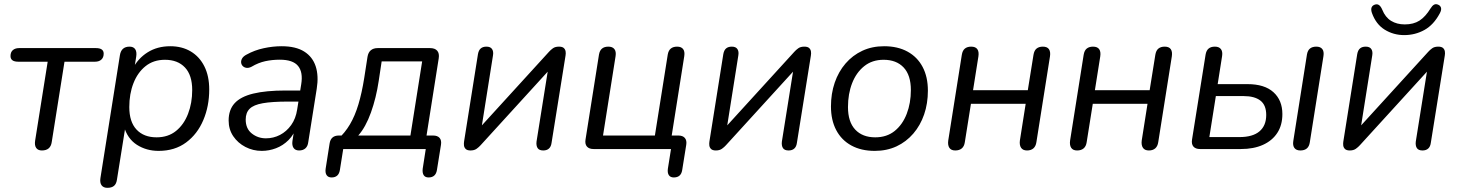

<svg xmlns="http://www.w3.org/2000/svg" viewBox="-20 -718 7028 925"><path d="M181.7 6.9Q162.8 6.9 154.3 -5.4Q145.8 -17.8 149.2 -40.1L209.7 -420.7H68Q30.6 -420.7 30.6 -448Q30.6 -467 42 -476.7Q53.5 -486.3 71.9 -486.3H442Q479.5 -486.3 479.5 -459.6Q479.5 -441.1 468.3 -430.9Q457.2 -420.7 437.7 -420.7H290.7L229.2 -33.3Q226.3 -13.4 214.4 -3.2Q202.6 6.9 181.7 6.9Z M497.2 186.9Q478.3 186.9 469.3 174.6Q460.4 162.2 463.8 139.9L557.7 -452.1Q561.1 -473 572.7 -483.1Q584.3 -493.3 604.2 -493.3Q623.1 -493.3 631.4 -480.9Q639.7 -468.5 636.3 -445.7L624.1 -369.6L617.3 -383.7Q644.2 -436.4 691.1 -465.8Q738 -495.3 800.3 -495.3Q856.8 -495.3 899.1 -470.1Q941.4 -444.8 964.7 -398.1Q988 -351.4 988 -286.9Q988 -206.6 959.5 -139.4Q931.1 -72.1 876.6 -31.6Q822.1 8.9 744.1 8.9Q685.4 8.9 639.5 -20.4Q593.7 -49.8 576.7 -110.3H584.6L543.3 148.1Q540.4 168 529.3 177.4Q518.1 186.9 497.2 186.9ZM734.3 -56.4Q789.9 -56.4 828 -87.1Q866.1 -117.9 886 -169.8Q906 -221.7 906 -284.1Q906 -355.8 871.1 -392.9Q836.2 -430 774.6 -430Q719.5 -430 681.1 -399.2Q642.8 -368.4 622.9 -317Q602.9 -265.7 602.9 -202.2Q602.9 -131 637.8 -93.7Q672.7 -56.4 734.3 -56.4Z M1241.2 8.9Q1198.9 8.9 1162.4 -10Q1126 -28.9 1103.7 -61.8Q1081.5 -94.8 1081.5 -137.3Q1081.5 -188.8 1110.2 -220.5Q1139 -252.2 1200 -267.1Q1261 -282 1356.5 -282H1437L1428.7 -228.6H1367.8Q1290.8 -228.6 1246.2 -220.7Q1201.7 -212.9 1182.7 -193.9Q1163.7 -174.9 1163.7 -142.1Q1163.7 -98.1 1193.1 -74.9Q1222.4 -51.6 1261.2 -51.6Q1297.4 -51.6 1329 -68Q1360.5 -84.4 1382.8 -115.5Q1405 -146.6 1411.6 -190.1L1431.1 -311.7Q1440.7 -369.8 1416.1 -400.1Q1391.5 -430.4 1328.1 -430.4Q1291.3 -430.4 1258 -423.2Q1224.6 -415.9 1192.1 -396.6Q1178.9 -389.7 1167.9 -391.1Q1156.9 -392.5 1149.8 -399.5Q1142.7 -406.6 1141.7 -416.6Q1140.7 -426.6 1146.7 -436.9Q1152.8 -447.2 1167.9 -455Q1206.2 -476.2 1250.3 -485.7Q1294.5 -495.3 1336.6 -495.3Q1405 -495.3 1445.5 -469.7Q1486 -444.2 1501 -398.2Q1515.9 -352.1 1505.9 -290.3L1465.1 -33.3Q1462.7 -13.5 1451.3 -3.3Q1439.9 6.9 1420.9 6.9Q1402.9 6.9 1394.5 -5Q1386 -16.9 1388.9 -38.7L1401.5 -119.8L1410.1 -110.4Q1396.7 -69.8 1370.1 -43.2Q1343.5 -16.7 1309.9 -3.9Q1276.3 8.9 1241.2 8.9Z M1577.5 136.9Q1561 136.9 1553.5 125.7Q1546 114.5 1548.9 94.6L1567.9 -26.6Q1573.7 -65.1 1612.7 -65.1H1651.1L1607.9 -47.7Q1641.7 -77.8 1665.9 -118.8Q1690.1 -159.7 1706.7 -215Q1723.3 -270.3 1734.8 -342.6L1750.5 -444.1Q1754 -465.5 1766.6 -475.9Q1779.2 -486.3 1799.6 -486.3H2051.8Q2075.6 -486.3 2086.5 -473.5Q2097.4 -460.6 2093.6 -436.8L2031.6 -44.1L2013 -65.1H2066Q2088 -65.1 2098 -53.4Q2107.9 -41.7 2104.5 -20.3L2085 101Q2079.2 136.9 2044.7 136.9Q2028.2 136.9 2021.1 125.7Q2014.1 114.5 2016.5 94.6L2031.2 0H1633.5L1617.4 101.4Q1611.5 136.9 1577.5 136.9ZM1706 -65.1H1957.3L2013.8 -422.2H1818.7L1804.5 -328Q1792.4 -246.7 1767.1 -176Q1741.8 -105.4 1706 -65.1Z M2246.9 6.9Q2231 6.9 2223.7 -0.2Q2216.4 -7.4 2215.3 -17.5Q2214.3 -27.6 2215.8 -36.5L2282.7 -457.3Q2286.1 -476.3 2296.3 -484.8Q2306.5 -493.3 2323.5 -493.3Q2342.9 -493.3 2350.6 -481.6Q2358.4 -470 2355 -450.5L2295.8 -77.1H2267.9L2624.9 -468.5Q2632.7 -477.3 2643.7 -485.3Q2654.6 -493.3 2673 -493.3Q2688.4 -493.3 2695.7 -487.1Q2703 -480.8 2704.8 -471Q2706.5 -461.1 2704.6 -450.3L2637.2 -29.5Q2634.8 -11.5 2624.6 -2.3Q2614.4 6.9 2597.4 6.9Q2577.5 6.9 2570 -4.7Q2562.5 -16.4 2564.9 -36.3L2624.5 -409.7H2652.4L2295.4 -18.3Q2287.6 -9.5 2276.2 -1.3Q2264.8 6.9 2246.9 6.9Z M3226.2 136.9Q3209.7 136.9 3202.4 126Q3195.1 115.1 3197.5 95.6L3212.7 0H2839.8Q2818.3 0 2807.9 -11.7Q2797.4 -23.4 2800.8 -45.3L2865.7 -454.9Q2869.1 -474.8 2880.5 -484.1Q2891.9 -493.3 2910.9 -493.3Q2930.7 -493.3 2939.9 -481.6Q2949.1 -470 2945.7 -447.6L2885.2 -65.1H3135.1L3197 -454.9Q3200.4 -474.8 3211.8 -484.1Q3223.2 -493.3 3242.2 -493.3Q3262 -493.3 3271 -481.6Q3280 -470 3276.6 -447.6L3213.1 -46L3191.4 -65.1H3248Q3269.5 -65.1 3279.5 -53.2Q3289.5 -41.3 3286.1 -20.3L3266.5 102Q3260.7 136.9 3226.2 136.9Z M3428.9 6.9Q3413 6.9 3405.7 -0.2Q3398.4 -7.4 3397.3 -17.5Q3396.3 -27.6 3397.8 -36.5L3464.7 -457.3Q3468.1 -476.3 3478.3 -484.8Q3488.5 -493.3 3505.5 -493.3Q3524.9 -493.3 3532.6 -481.6Q3540.4 -470 3537 -450.5L3477.8 -77.1H3449.9L3806.9 -468.5Q3814.7 -477.3 3825.7 -485.3Q3836.6 -493.3 3855 -493.3Q3870.4 -493.3 3877.7 -487.1Q3885 -480.8 3886.8 -471Q3888.5 -461.1 3886.6 -450.3L3819.2 -29.5Q3816.8 -11.5 3806.6 -2.3Q3796.4 6.9 3779.4 6.9Q3759.5 6.9 3752 -4.7Q3744.5 -16.4 3746.9 -36.3L3806.5 -409.7H3834.4L3477.4 -18.3Q3469.6 -9.5 3458.2 -1.3Q3446.8 6.9 3428.9 6.9Z M4194.2 8.9Q4129.1 8.9 4081.6 -17Q4034.1 -42.9 4008.7 -91.1Q3983.3 -139.2 3983.3 -205.2Q3983.3 -266.9 4001.4 -319.7Q4019.5 -372.4 4053.5 -412Q4087.6 -451.6 4134.5 -473.4Q4181.3 -495.3 4239.4 -495.3Q4305 -495.3 4352.3 -469.3Q4399.6 -443.4 4424.9 -395.5Q4450.3 -347.6 4450.3 -281.2Q4450.3 -219.4 4432.2 -166.7Q4414.1 -114 4380.1 -74.4Q4346 -34.8 4299.2 -12.9Q4252.3 8.9 4194.2 8.9ZM4196.7 -56.4Q4252.2 -56.4 4290.4 -87.1Q4328.5 -117.9 4348.4 -169.8Q4368.3 -221.7 4368.3 -284.1Q4368.3 -355.8 4333.5 -392.9Q4298.6 -430 4236.9 -430Q4181.9 -430 4143.5 -399.2Q4105.1 -368.4 4085.2 -317Q4065.3 -265.7 4065.3 -202.2Q4065.3 -131 4100.2 -93.7Q4135 -56.4 4196.7 -56.4Z M4582.2 6.9Q4562.3 6.9 4553.9 -5.7Q4545.4 -18.3 4548.3 -40.6L4613.7 -453.6Q4617.1 -474.9 4628.7 -484.1Q4640.3 -493.3 4658.8 -493.3Q4679.7 -493.3 4688.4 -481.2Q4697.1 -469 4693.7 -446.3L4667.9 -283.6H4931.7L4959 -453.6Q4962.4 -474.9 4974 -484.1Q4985.6 -493.3 5004 -493.3Q5024.9 -493.3 5033.4 -481.2Q5041.9 -469 5038.5 -446.3L4973.1 -33.3Q4970.2 -13.4 4958.6 -3.2Q4946.9 6.9 4928 6.9Q4908.1 6.9 4899.4 -5.9Q4890.7 -18.7 4893.5 -41L4921.4 -217.9H4657.7L4628.3 -33.3Q4625.4 -12.9 4613.5 -3Q4601.7 6.9 4582.2 6.9Z M5169.2 6.9Q5149.3 6.9 5140.9 -5.7Q5132.4 -18.3 5135.3 -40.6L5200.7 -453.6Q5204.1 -474.9 5215.7 -484.1Q5227.3 -493.3 5245.8 -493.3Q5266.7 -493.3 5275.4 -481.2Q5284.1 -469 5280.7 -446.3L5254.9 -283.6H5518.7L5546 -453.6Q5549.4 -474.9 5561 -484.1Q5572.6 -493.3 5591 -493.3Q5611.9 -493.3 5620.4 -481.2Q5628.9 -469 5625.5 -446.3L5560.1 -33.3Q5557.2 -13.4 5545.6 -3.2Q5533.9 6.9 5515 6.9Q5495.1 6.9 5486.4 -5.9Q5477.7 -18.7 5480.5 -41L5508.4 -217.9H5244.7L5215.3 -33.3Q5212.4 -12.9 5200.5 -3Q5188.7 6.9 5169.2 6.9Z M5761.8 0Q5739.9 0 5729.7 -11.7Q5719.4 -23.4 5722.8 -45.3L5788.2 -454.9Q5791.6 -474.8 5802.8 -484.1Q5813.9 -493.3 5832.9 -493.3Q5852.7 -493.3 5861.9 -481.6Q5871.1 -470 5867.7 -447.6L5846.4 -312.7H5990.4Q6072.2 -312.7 6115.1 -273.8Q6158.1 -234.9 6158.1 -168.4Q6158.1 -115.2 6133.7 -77.8Q6109.4 -40.4 6064.6 -20.2Q6019.7 0 5958.3 0ZM5806.3 -57.6H5951.1Q6015.2 -57.6 6047.7 -85.1Q6080.3 -112.7 6080.3 -164.1Q6080.3 -211.7 6052.2 -233.4Q6024.2 -255.1 5971.7 -255.1H5837.6ZM6244.6 6.9Q6225.2 6.9 6216.2 -5Q6207.3 -16.9 6210.7 -38.7L6276.5 -455.4Q6279.9 -475.3 6291.3 -484.3Q6302.7 -493.3 6321.7 -493.3Q6341.5 -493.3 6350.5 -481.6Q6359.5 -470 6356 -447.6L6290.2 -31.9Q6284.4 6.9 6244.6 6.9Z M6482.9 6.9Q6467 6.9 6459.7 -0.2Q6452.4 -7.4 6451.3 -17.5Q6450.3 -27.6 6451.8 -36.5L6518.7 -457.3Q6522.1 -476.3 6532.3 -484.8Q6542.5 -493.3 6559.5 -493.3Q6578.9 -493.3 6586.6 -481.6Q6594.4 -470 6591 -450.5L6531.8 -77.1H6503.9L6860.9 -468.5Q6868.7 -477.3 6879.7 -485.3Q6890.6 -493.3 6909 -493.3Q6924.4 -493.3 6931.7 -487.1Q6939 -480.8 6940.8 -471Q6942.5 -461.1 6940.6 -450.3L6873.2 -29.5Q6870.8 -11.5 6860.6 -2.3Q6850.4 6.9 6833.4 6.9Q6813.5 6.9 6806 -4.7Q6798.5 -16.4 6800.9 -36.3L6860.5 -409.7H6888.4L6531.4 -18.3Q6523.6 -9.5 6512.2 -1.3Q6500.8 6.9 6482.9 6.9ZM6745 -548.9Q6693.5 -548.9 6651.2 -575Q6608.9 -601.2 6589.4 -655.9Q6584 -672.2 6587.9 -682Q6591.8 -691.8 6603.6 -695.7Q6614.9 -699.7 6623.7 -693.5Q6632.6 -687.3 6639.4 -671Q6654 -634.7 6681.9 -617.5Q6709.7 -600.4 6747.9 -600.4Q6790.1 -600.4 6818.8 -618.8Q6847.4 -637.3 6872.1 -677.6Q6879.9 -690.4 6888.5 -695.3Q6897.2 -700.2 6907.9 -695.7Q6919.2 -691.3 6922.3 -680.7Q6925.4 -670 6916.5 -653.7Q6886.9 -598.1 6842.3 -573.5Q6797.6 -548.9 6745 -548.9Z"/></svg>

Font: Nunito ExtraLight
Style: Italic
Weight: 200
Italic angle: -9°
Designer: Vernon Adams
Foundry: Vernon Adams
Version: Version 3.602